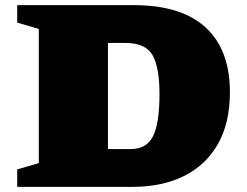

<svg xmlns="http://www.w3.org/2000/svg" viewBox="-20 -727 962 747"><path d="M47 0V-68L131 -92.5V-614.5L47 -639V-707H500Q685.5 -707 780 -620.2Q874.5 -533.5 874.5 -368Q874.5 -248.5 827.5 -166.2Q780.5 -84 695.5 -42Q610.5 0 495.5 0ZM600.5 -360.5Q600.5 -466.5 573 -513.2Q545.5 -560 467.5 -560H400V-147H489Q550 -147 575.2 -196.8Q600.5 -246.5 600.5 -360.5Z"/></svg>

Font: Newsreader 6pt ExtraBold
Style: Regular
Weight: 800
Designer: Hugues Gentile
Foundry: Production Type
Version: Version 1.003; ttfautohint (v1.8.3)